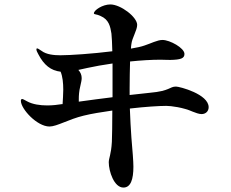

<svg xmlns="http://www.w3.org/2000/svg" viewBox="-20 -801 1040 865"><path d="M773 -411C743 -411 747 -391 655 -383C639 -381 606 -378 564 -373V-403C564 -445 565 -487 566 -524C614 -529 662 -532 704 -532C712 -532 727 -531 747 -531C795 -532 811 -538 811 -558C811 -585 745 -621 712 -621C689 -621 659 -605 631 -596C617 -591 595 -586 570 -582C570 -589 571 -596 572 -603C575 -630 598 -665 598 -689C598 -724 524 -781 477 -781C442 -781 403 -755 403 -741C403 -735 415 -738 433 -729C471 -713 477 -681 482 -650C484 -634 485 -605 486 -570C398 -559 297 -552 252 -552C224 -552 189 -555 167 -572C156 -579 151 -583 147 -583C145 -583 144 -581 144 -578C144 -573 148 -565 153 -556C178 -508 209 -483 253 -478C262 -457 265 -427 265 -397C265 -375 263 -352 262 -332H260C241 -329 217 -326 193 -326C160 -326 127 -331 103 -344C91 -350 84 -355 80 -355C77 -355 74 -353 74 -347C74 -310 147 -231 203 -231C236 -231 290 -264 357 -280C393 -289 438 -296 486 -303C486 -241 485 -188 484 -162C481 -106 470 -88 470 -70C470 -29 494 44 536 44C569 44 581 7 581 -50C581 -74 577 -123 572 -181C569 -219 567 -265 565 -312C634 -320 697 -324 729 -324C750 -324 806 -317 848 -298C860 -293 877 -287 888 -287C907 -287 920 -300 920 -318C920 -377 789 -411 773 -411ZM335 -343V-355C335 -370 336 -390 342 -414C345 -428 348 -439 348 -449C348 -463 343 -475 333 -486L374 -495C406 -502 445 -509 487 -515V-433V-363C438 -357 385 -350 335 -343Z"/></svg>

Font: Shippori Mincho OTF
Style: Bold
Weight: 800
Designer: FONTDASU
Foundry: FONTDASU / Google Inc. / but / Adobe
Version: Version 3.300;hotconv 1.0.109;makeotfexe 2.5.65596